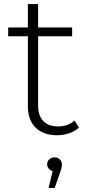

<svg xmlns="http://www.w3.org/2000/svg" viewBox="-20 -656 438 937"><path d="M344 -68 365 -33Q345 -15 318 -6Q291 4 258 4Q191 4 153 -34Q116 -71 116 -138V-479H20V-522H116V-636H166V-522H332V-479H166V-143Q166 -91 191 -66Q215 -39 263 -39Q312 -39 344 -68ZM282 146Q282 164 273 186L247 261H217L237 179Q226 176 218 167Q210 157 210 146Q210 132 220 122Q230 112 246 112Q262 112 272 122Q282 132 282 146Z"/></svg>

Font: Montserrat Light Alt1
Style: Light
Weight: 500
Designer: Differentunic
Foundry: Julieta Ulanovsky
Version: 0.1